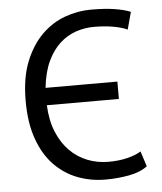

<svg xmlns="http://www.w3.org/2000/svg" viewBox="-52 -758 687 815"><g transform="rotate(-5 291.5 -350.0)"><path d="M544 -29Q514 -6 465.5 3Q417 12 365 12Q302 12 246 -9.5Q190 -31 147.5 -75Q105 -119 80.5 -187.5Q56 -256 56 -350Q56 -448 83.5 -516.5Q111 -585 155 -628.5Q199 -672 254 -692Q309 -712 365 -712Q425 -712 466 -705.5Q507 -699 534 -688L514 -614Q491 -625 454 -631.5Q417 -638 372 -638Q333 -638 295.5 -625.5Q258 -613 226.5 -584.5Q195 -556 173.5 -510Q152 -464 145 -398H451V-324H144Q147 -258 167.5 -209Q188 -160 220.5 -127.5Q253 -95 295 -78.5Q337 -62 384 -62Q429 -62 465 -71Q501 -80 523 -94Z"/></g></svg>

Font: PT Sans
Style: Regular
Weight: 400
Version: Version 2.003W OFL; ttfautohint (v1.6)